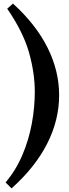

<svg xmlns="http://www.w3.org/2000/svg" viewBox="-20 -851 383 1065"><path d="M20 -803 52 -831Q179 -716 243.5 -587Q308 -458 308 -323Q308 -184 241 -53Q174 78 44 194L11 161Q69 92 104.5 8Q140 -76 156.5 -165.5Q173 -255 173 -342Q173 -446 141 -559.5Q109 -673 20 -803Z"/></svg>

Font: Libre Baskerville
Style: Bold
Weight: 700
Designer: Pablo Impallari, Rodrigo Fuenzalida
Foundry: Pablo Impallari, Rodrigo Fuenzalida
Version: Version 1.051; ttfautohint (v1.8.4.7-5d5b)